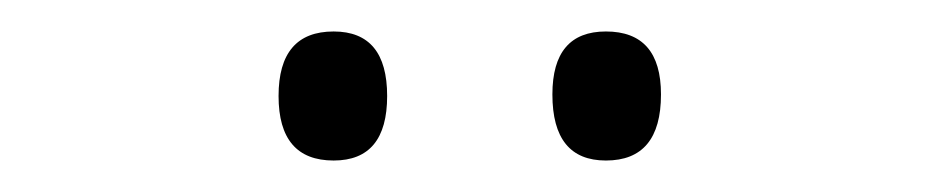

<svg xmlns="http://www.w3.org/2000/svg" viewBox="-20 -735 599 122"><path d="M157 -674Q157 -715 192 -715Q226 -715 226 -674Q226 -633 192 -633Q157 -633 157 -674ZM331 -675Q331 -715 365 -715Q400 -715 400 -675Q400 -633 365 -633Q331 -633 331 -675Z"/></svg>

Font: Noto Sans Lao UI SemCond Light
Style: Regular
Weight: 300
Width: 4
Designer: Monotype Design Team
Foundry: Monotype Imaging Inc.
Version: Version 2.000; ttfautohint (v1.8.4.7-5d5b)